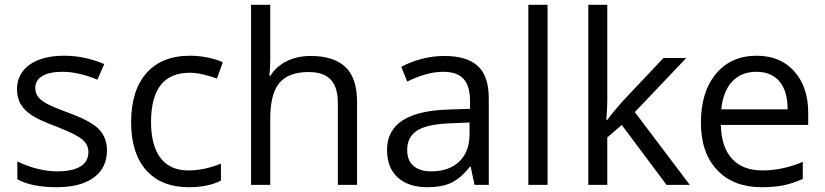

<svg xmlns="http://www.w3.org/2000/svg" viewBox="-20 -780 3482 810"><path d="M431.2 -146Q431.2 -71.3 375.5 -30.8Q319.8 9.8 219.2 9.8Q112.8 9.8 53.2 -23.9V-99.1Q91.8 -79.6 136 -68.4Q180.2 -57.1 221.2 -57.1Q284.7 -57.1 318.8 -77.4Q353 -97.7 353 -139.2Q353 -170.4 325.9 -192.6Q298.8 -214.8 220.2 -245.1Q145.5 -272.9 114 -293.7Q82.5 -314.5 67.1 -340.8Q51.8 -367.2 51.8 -403.8Q51.8 -469.2 105 -507.1Q158.2 -544.9 251 -544.9Q337.4 -544.9 419.9 -509.8L391.1 -443.8Q310.5 -477.1 245.1 -477.1Q187.5 -477.1 158.2 -459Q128.9 -440.9 128.9 -409.2Q128.9 -387.7 139.9 -372.6Q150.9 -357.4 175.3 -343.8Q199.7 -330.1 269 -304.2Q364.3 -269.5 397.7 -234.4Q431.2 -199.2 431.2 -146Z M776.9 9.8Q660.6 9.8 596.9 -61.8Q533.2 -133.3 533.2 -264.2Q533.2 -398.4 597.9 -471.7Q662.6 -544.9 782.2 -544.9Q820.8 -544.9 859.4 -536.6Q897.9 -528.3 919.9 -517.1L895 -448.2Q868.2 -459 836.4 -466.1Q804.7 -473.1 780.3 -473.1Q617.2 -473.1 617.2 -265.1Q617.2 -166.5 657 -113.8Q696.8 -61 774.9 -61Q841.8 -61 912.1 -89.8V-18.1Q858.4 9.8 776.9 9.8Z M1405.3 0V-346.2Q1405.3 -411.6 1375.5 -443.8Q1345.7 -476.1 1282.2 -476.1Q1197.8 -476.1 1158.9 -430.2Q1120.1 -384.3 1120.1 -279.8V0H1039.1V-759.8H1120.1V-529.8Q1120.1 -488.3 1116.2 -460.9H1121.1Q1145 -499.5 1189.2 -521.7Q1233.4 -543.9 1290 -543.9Q1388.2 -543.9 1437.3 -497.3Q1486.3 -450.7 1486.3 -349.1V0Z M1981.9 0 1965.8 -76.2H1961.9Q1921.9 -25.9 1882.1 -8.1Q1842.3 9.8 1782.7 9.8Q1703.1 9.8 1658 -31.2Q1612.8 -72.3 1612.8 -147.9Q1612.8 -310.1 1872.1 -317.9L1962.9 -320.8V-354Q1962.9 -417 1935.8 -447Q1908.7 -477.1 1849.1 -477.1Q1782.2 -477.1 1697.8 -436L1672.9 -498Q1712.4 -519.5 1759.5 -531.7Q1806.6 -543.9 1854 -543.9Q1949.7 -543.9 1995.8 -501.5Q2042 -459 2042 -365.2V0ZM1798.8 -57.1Q1874.5 -57.1 1917.7 -98.6Q1960.9 -140.1 1960.9 -214.8V-263.2L1879.9 -259.8Q1783.2 -256.3 1740.5 -229.7Q1697.8 -203.1 1697.8 -147Q1697.8 -103 1724.4 -80.1Q1751 -57.1 1798.8 -57.1Z M2290 0H2209V-759.8H2290Z M2542 -273.9Q2563 -303.7 2606 -352.1L2778.8 -535.2H2875L2658.2 -307.1L2890.1 0H2792L2603 -252.9L2542 -200.2V0H2461.9V-759.8H2542V-356.9Q2542 -330.1 2538.1 -273.9Z M3192.9 9.8Q3074.2 9.8 3005.6 -62.5Q2937 -134.8 2937 -263.2Q2937 -392.6 3000.7 -468.8Q3064.5 -544.9 3171.9 -544.9Q3272.5 -544.9 3331.1 -478.8Q3389.6 -412.6 3389.6 -304.2V-252.9H3021Q3023.4 -158.7 3068.6 -109.9Q3113.8 -61 3195.8 -61Q3282.2 -61 3366.7 -97.2V-24.9Q3323.7 -6.3 3285.4 1.7Q3247.1 9.8 3192.9 9.8ZM3170.9 -477.1Q3106.4 -477.1 3068.1 -435.1Q3029.8 -393.1 3022.9 -318.8H3302.7Q3302.7 -395.5 3268.6 -436.3Q3234.4 -477.1 3170.9 -477.1Z"/></svg>

Font: f0_52653 
Style: Regular
Weight: 400
Foundry: Ascender Corporation
Version: Version 1.10